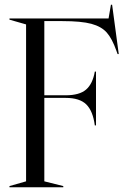

<svg xmlns="http://www.w3.org/2000/svg" viewBox="-20 -790 536 810"><path d="M20 -5 90 -25V-687L20 -707V-712H438L448 -770H453L481 -562H476L471 -576Q453 -627 430.5 -652.5Q408 -678 365.5 -689.5Q323 -701 243 -701H167V-388H257Q315 -388 343 -412Q371 -436 380 -488H385V-261H380Q372 -322 344 -349.5Q316 -377 257 -377H167V-25L247 -5V0H20Z"/></svg>

Font: Nyght Serif Light
Style: Regular
Weight: 300
Designer: Maksym Kobuzan
Version: Version 0.410